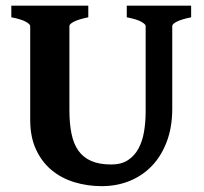

<svg xmlns="http://www.w3.org/2000/svg" viewBox="-20 -635 713 670"><path d="M647 -574.7Q613.8 -567.9 597.4 -559.6Q581.1 -551.3 581.1 -544.4V-255.9Q581.1 -191.9 562.3 -141.6Q543.5 -91.3 510.5 -56.6Q477.5 -22 432.6 -3.7Q387.7 14.6 335 14.6Q284.7 14.6 239.3 0.7Q193.8 -13.2 159.7 -41.7Q125.5 -70.3 105.5 -113.8Q85.4 -157.2 85.4 -216.8V-544.4Q85.4 -550.3 70.1 -559.1Q54.7 -567.9 19.5 -574.7V-615.2H288.1V-574.7Q254.9 -567.9 238.5 -559.6Q222.2 -551.3 222.2 -544.4V-251Q222.2 -204.1 229.5 -168.5Q236.8 -132.8 253.7 -109.1Q270.5 -85.4 298.6 -73.2Q326.7 -61 368.7 -61Q403.3 -61 426.5 -76.2Q449.7 -91.3 463.4 -116.9Q477.1 -142.6 482.7 -176Q488.3 -209.5 488.3 -245.6V-544.4Q488.3 -550.3 472.9 -559.1Q457.5 -567.9 422.4 -574.7V-615.2H647Z"/></svg>

Font: Gentium Book Basic
Style: Bold
Weight: 700
Designer: J. Victor Gaultney and Annie Olsen
Foundry: SIL International
Version: Version 1.102; 2013; Maintenance release